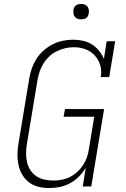

<svg xmlns="http://www.w3.org/2000/svg" viewBox="-20 -944 640 972"><path d="M230 8H229Q201 8 174.5 1.5Q148 -5 127 -21Q106 -37 92.5 -60Q79 -83 73.5 -109.5Q68 -136 68.5 -164Q69 -192 74 -220L128 -546Q132 -572 141 -597.5Q150 -623 164.5 -646Q179 -669 200.5 -688Q222 -707 246.5 -719.5Q271 -732 297.5 -737.5Q324 -743 350 -743Q376 -743 400.5 -737.5Q425 -732 445.5 -719Q466 -706 481 -687.5Q496 -669 506 -646L520 -735H563L533 -554H490Q496 -585 487.5 -613.5Q479 -642 460 -663Q441 -684 413 -694.5Q385 -705 354 -705Q332 -705 310.5 -700Q289 -695 268 -685Q247 -675 230 -659Q213 -643 200.5 -623.5Q188 -604 181 -582.5Q174 -561 170 -540L116 -214Q112 -191 112 -167.5Q112 -144 117 -122.5Q122 -101 134 -82.5Q146 -64 164 -52Q182 -40 204.5 -35Q227 -30 250 -30Q271 -30 292.5 -34Q314 -38 334 -48Q354 -58 371 -73.5Q388 -89 400.5 -108Q413 -127 420 -147.5Q427 -168 430 -189L457 -353H302L309 -392H507L442 0H399L414 -95Q400 -71 380 -50.5Q360 -30 335 -16.5Q310 -3 283 2.5Q256 8 230 8ZM391 -846Q381 -846 372.5 -849Q364 -852 358.5 -859Q353 -866 352 -875.5Q351 -885 352 -895Q353 -901 356 -907Q359 -913 365 -917Q371 -921 377.5 -922.5Q384 -924 390 -924Q400 -924 408.5 -921Q417 -918 422.5 -911Q428 -904 429.5 -894.5Q431 -885 429 -875Q428 -869 425 -863Q422 -857 416.5 -853Q411 -849 404 -847.5Q397 -846 391 -846Z"/></svg>

Font: Iosevka Etoile Extralight
Style: Italic
Weight: 200
Italic angle: -9°
Designer: Belleve Invis
Foundry: Belleve Invis
Version: Version 22.1.2; ttfautohint (v1.8.4)